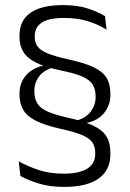

<svg xmlns="http://www.w3.org/2000/svg" viewBox="-20 -669 511 754"><path d="M277 -194.5Q316.5 -204.5 336 -230.5Q355.5 -256.5 355.5 -287V-290Q355.5 -318.5 343.8 -337.2Q332 -356 302.5 -368.8Q273 -381.5 218 -392.5Q157 -405.5 121.8 -423Q86.5 -440.5 71.5 -465.5Q56.5 -490.5 56.5 -524V-529Q56.5 -588 99.2 -618.5Q142 -649 227 -649Q284 -649 325.2 -635.5Q366.5 -622 392.5 -605.5L398.5 -552.5Q366.5 -572.5 325.8 -585.5Q285 -598.5 232 -598.5Q171.5 -598.5 144 -580.2Q116.5 -562 116.5 -527.5V-523.5Q116.5 -501.5 128 -486Q139.5 -470.5 168 -459Q196.5 -447.5 247.5 -436Q310 -422.5 346.2 -405.8Q382.5 -389 398 -364Q413.5 -339 413.5 -300V-296.5Q413.5 -256 389.2 -225.8Q365 -195.5 321 -186.5L321.5 -173.5ZM192 -405Q154 -395 134.5 -370Q115 -345 115 -314V-310.5Q115 -282 126.5 -263Q138 -244 167 -231Q196 -218 247.5 -206.5Q310 -193 346.5 -175.5Q383 -158 398.2 -132.8Q413.5 -107.5 413.5 -69V-63.5Q413.5 -0.5 367.2 32.2Q321 65 232.5 65Q174 65 130.8 51.2Q87.5 37.5 60 22L53.5 -35.5Q89.5 -15.5 132.5 -1.2Q175.5 13 230 13Q290.5 13 322.2 -6.5Q354 -26 354 -64.5V-69Q354 -93.5 342.5 -110Q331 -126.5 301.8 -138.8Q272.5 -151 218.5 -163Q158 -176.5 122.5 -194Q87 -211.5 71.8 -236.8Q56.5 -262 56.5 -297.5V-301.5Q56.5 -342 80.5 -371.2Q104.5 -400.5 149 -411L148.5 -422.5Z"/></svg>

Font: Anek Odia Light
Style: Regular
Weight: 300
Designer: Yesha Goshar & Mahesh Sahu (Odia), Yesha Goshar (Latin)
Foundry: Ek Type
Version: Version 1.003